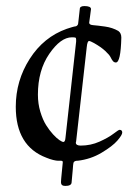

<svg xmlns="http://www.w3.org/2000/svg" viewBox="-20 -511 458 633"><path d="M32 -159Q32 -245 78 -317Q124 -389 200 -416Q209 -419 217.5 -421.5Q226 -424 228.5 -424Q231 -424 234 -426.5Q237 -429 237.5 -432.5Q238 -436 239 -445L243 -481Q243 -491 258 -491Q280 -491 280 -481Q280 -478 277 -458Q274 -438 274 -436Q274 -429 287.5 -428Q301 -427 326 -423.5Q351 -420 370 -409Q380 -402 380 -387Q378 -305 362 -305Q356 -305 352 -310Q348 -315 344.5 -322.5Q341 -330 327 -343Q313 -356 290 -369Q277 -376 274 -376Q268 -376 266 -356L231 -45Q231 -44 230.5 -43Q230 -42 230 -41Q230 -31 246 -31Q279 -31 308 -44Q337 -57 354 -70Q371 -83 374 -83Q383 -83 383 -74Q383 -66 367 -47.5Q351 -29 315 -7.5Q279 14 236 19Q235 19 233 19Q223 20 222 27Q221 31 220 47Q218 72 216 91Q215 102 195 102Q181 102 181 90Q181 84 184 54.5Q187 25 187 24Q187 21 185.5 20Q184 19 180.5 19Q177 19 171.5 19Q166 19 155.5 16.5Q145 14 133 9Q32 -29 32 -159ZM105 -199Q105 -169 113 -142.5Q121 -116 132 -98.5Q143 -81 155 -68Q167 -55 176 -49Q185 -43 189 -43Q195 -43 196 -58L231 -374V-381Q231 -386 228.5 -387Q226 -388 217 -388Q180 -388 142.5 -333.5Q105 -279 105 -199Z"/></svg>

Font: OFL Sorts Mill Goudy TT
Style: Italic
Weight: 500
Italic angle: -6°
Version: Version 003.000